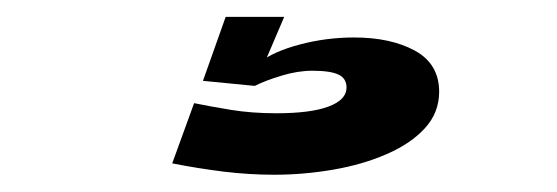

<svg xmlns="http://www.w3.org/2000/svg" viewBox="-20 -20 662 228"><path d="M305.5 187.5Q340.5 187.5 375.5 181.5Q410.5 175.5 439.2 163Q468 150.5 484.8 132Q501.5 113.5 501.5 89Q501.5 56 472.8 40.2Q444 24.5 400.5 24.5Q367.5 24.5 336.2 32.8Q305 41 288.5 54L282.5 82Q295.5 75.5 314.5 69.8Q333.5 64 351 64Q372 64 381.8 68.5Q391.5 73 391.5 84Q391.5 98.5 370.2 106.5Q349 114.5 308 114.5Q279 114.5 254.5 110.5Q230 106.5 210.5 102.5L184.5 174Q215 180 245.5 183.8Q276 187.5 305.5 187.5ZM282.5 82 317.5 0H248L221 76Z"/></svg>

Font: Anybody ExtraExpanded SemiBold
Style: Regular
Weight: 600
Width: 8
Version: Version 1.113;gftools[0.9.25]